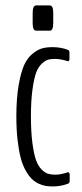

<svg xmlns="http://www.w3.org/2000/svg" viewBox="-20 -668 298 694"><path d="M110.8 -557.1Q98.1 -557.1 98.1 -584V-621.6Q98.1 -648.4 110.8 -648.4H159.7Q172.4 -648.4 172.4 -621.6V-584Q172.4 -557.1 159.7 -557.1ZM170.9 5.9Q156.7 5.9 144.8 3.9Q132.8 2 118.9 -4.6Q105 -11.2 94 -22.2Q83 -33.2 72.3 -52.5Q61.5 -71.8 54.7 -97.9Q47.9 -124 43.5 -162.1Q39.1 -200.2 39.1 -247.6Q39.1 -312.5 47.4 -360.1Q55.7 -407.7 67.6 -433.6Q79.6 -459.5 98.4 -474.4Q117.2 -489.3 133.1 -493.4Q148.9 -497.6 169.9 -497.6Q200.7 -497.6 227.1 -487.3Q227.5 -487.3 229.2 -484.6Q231 -481.9 231 -481.4V-452.1Q231 -451.7 230 -450Q229 -448.2 228 -447.3L227.1 -446.3Q198.2 -455.1 179.7 -455.1Q165 -455.1 155 -452.6Q145 -450.2 131.8 -438.5Q118.7 -426.8 110.8 -405.8Q103 -384.8 97.4 -344.5Q91.8 -304.2 91.8 -247.6Q91.8 -192.4 96.9 -152.8Q102.1 -113.3 109.6 -91.1Q117.2 -68.8 129.6 -56.2Q142.1 -43.5 153.6 -40Q165 -36.6 180.7 -36.6Q200.2 -36.6 227.1 -45.9Q227.5 -45.9 229.7 -43Q231.9 -40 231.9 -39.6V-11.2Q231.9 -9.3 227.1 -4.4Q199.7 5.9 170.9 5.9Z"/></svg>

Font: BenchNine Light
Style: Regular
Weight: 300
Version: Version 1 ; ttfautohint (v0.92.18-e454-dirty) -l 8 -r 50 -G 